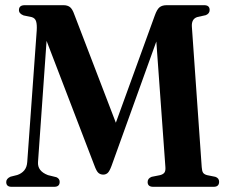

<svg xmlns="http://www.w3.org/2000/svg" viewBox="-20 -720 874 740"><path d="M210 -19Q210 0 189 0H24.5Q4 0 4 -18.5Q4 -31.5 20.5 -39L46.5 -45.5Q63 -51 73.2 -63Q83.5 -75 85 -95.5L121.5 -602Q123 -625 119.2 -637.5Q115.5 -650 102.5 -654L71 -660.5Q53 -667.5 53 -681Q53 -700 75.5 -700H224.5Q240 -700 249.5 -692.8Q259 -685.5 266.5 -664L426.5 -247L576.5 -660Q585 -684 595 -692Q605 -700 622.5 -700H767Q788 -700 788 -681.5Q788 -667.5 773 -661.5L741 -654.5Q717.5 -647.5 719.5 -617L757.5 -75.5Q758.5 -60.5 762.8 -54.2Q767 -48 778 -45L810 -38.5Q824.5 -33.5 824.5 -19.5Q824.5 0 803.5 0H570.5Q549 0 549 -18.5Q549 -32.5 564.5 -38.5L597 -45Q608.5 -48 613.5 -54.5Q618.5 -61 617.5 -75.5L582.5 -560L410 -81Q402 -59.5 394.8 -53.2Q387.5 -47 378 -47Q367.5 -47 359.8 -53.2Q352 -59.5 343.5 -83L159.5 -562.5L126.5 -95.5Q124 -60.5 165 -45L197.5 -37Q210 -31.5 210 -19Z"/></svg>

Font: Fraunces 144pt S050 SemiBold
Style: Regular
Weight: 600
Version: Version 1.000; ttfautohint (v1.8.3)